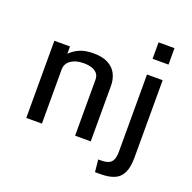

<svg xmlns="http://www.w3.org/2000/svg" viewBox="-154 -889 1213 1216"><g transform="rotate(20 452.5 -281.0)"><path d="M86.4 -520H191.9V-470.7Q217.3 -497.1 254.4 -513.7Q291.5 -530.3 347.7 -530.3Q410.2 -530.3 448.2 -509.3Q486.3 -488.3 503.7 -453.1Q521 -418 521 -376V0H415.5V-377Q415.5 -403.8 401.6 -419.7Q387.7 -435.5 364.5 -442.9Q341.3 -450.2 312.5 -450.2Q274.9 -450.2 247.8 -439.5Q220.7 -428.7 206.3 -409.7Q191.9 -390.6 191.9 -365.2V0H86.4ZM604.5 91.3H621.1Q654.3 91.3 673.8 82.8Q693.4 74.2 702.1 54.2Q710.9 34.2 710.9 -0.5V-520H816.4V-2Q816.4 66.4 798.1 104.5Q779.8 142.6 742.9 158.2Q706.1 173.8 650.9 173.8H612.8ZM710 -625.5V-736.3H817.4V-625.5Z"/></g></svg>

Font: Monda Medium
Style: Regular
Weight: 500
Designer: Vernon Adams
Foundry: Vernon Adams
Version: Version 2.200